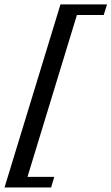

<svg xmlns="http://www.w3.org/2000/svg" viewBox="-36 -725 504 870"><path d="M-15.5 124.5 238 -705H449L434 -657H312.5L88.5 76.5H210L195.5 124.5Z"/></svg>

Font: Newsreader 16pt 16pt SemiBold
Style: Italic
Weight: 600
Italic angle: -17°
Version: Version 1.003